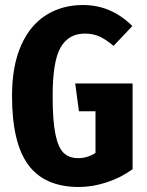

<svg xmlns="http://www.w3.org/2000/svg" viewBox="-20 -730 585 766"><path d="M508 -626 433 -547Q402 -573 376.5 -584.5Q351 -596 318 -596Q254 -596 222 -541Q190 -486 190 -347Q190 -249 201 -195Q212 -141 234 -120Q256 -99 292 -99Q329 -99 361 -120V-286H295L280 -397H509V-55Q464 -22 407 -3Q350 16 295 16Q158 16 93 -72Q28 -160 28 -347Q28 -468 64.5 -549.5Q101 -631 165 -670.5Q229 -710 311 -710Q424 -710 508 -626Z"/></svg>

Font: Fira Sans Extra Condensed
Style: Bold
Weight: 700
Width: 1
Designer: Carrois Corporate & Edenspiekermann AG
Foundry: Carrois Corporate GbR & Edenspiekermann AG
Version: Version 4.203